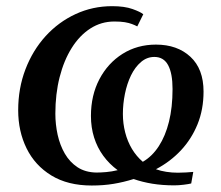

<svg xmlns="http://www.w3.org/2000/svg" viewBox="-20 -576 698 607"><path d="M270 10.5Q194.5 10.5 142.5 -21.2Q90.5 -53 64 -107Q37.5 -161 37.5 -227.5Q37.5 -297 60.5 -357Q83.5 -417 124.2 -461.8Q165 -506.5 219 -531.5Q273 -556.5 334.5 -556.5Q373.5 -556.5 398.8 -547.5Q424 -538.5 433 -531L414 -492.5Q406.5 -496.5 397.2 -500Q388 -503.5 374.8 -505.8Q361.5 -508 341.5 -508Q300 -508 265.8 -486Q231.5 -464 206.8 -424.5Q182 -385 168.5 -332Q155 -279 155 -216.5Q155 -183 162.2 -150Q169.5 -117 185 -90.2Q200.5 -63.5 225.2 -47.2Q250 -31 285 -30.5Q298.5 -30.5 315.8 -32Q333 -33.5 352 -38Q325.5 -57.5 306.5 -83.5Q287.5 -109.5 277.5 -141.2Q267.5 -173 267.5 -209.5Q267.5 -274.5 294.2 -325.5Q321 -376.5 367.5 -405.8Q414 -435 473 -435Q540.5 -435 582 -396.5Q623.5 -358 623.5 -286.5Q623.5 -230 604.5 -183.2Q585.5 -136.5 551.8 -100.5Q518 -64.5 473 -41Q488 -35.5 505.8 -32.8Q523.5 -30 542.5 -30Q553 -30 567.8 -30.8Q582.5 -31.5 591 -32.5L584.5 4Q577 6 560.8 8Q544.5 10 531 10Q493.5 10 461.5 4.8Q429.5 -0.5 402.5 -10Q370.5 0 339 5.2Q307.5 10.5 270 10.5ZM468 -396Q444.5 -396 425.8 -380Q407 -364 394.2 -337.8Q381.5 -311.5 375 -279.5Q368.5 -247.5 368.5 -215.5Q368.5 -185.5 375.8 -157.2Q383 -129 397.2 -105.2Q411.5 -81.5 431.5 -64.5Q461 -81.5 482 -113.8Q503 -146 514.2 -191.2Q525.5 -236.5 525.5 -294.5Q525.5 -344 511.5 -370Q497.5 -396 468 -396Z"/></svg>

Font: Merriweather 48pt Medium
Style: Italic
Weight: 500
Italic angle: -7.8°
Version: Version 2.101